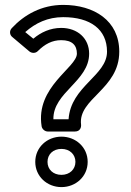

<svg xmlns="http://www.w3.org/2000/svg" viewBox="-20 -727 534 784"><path d="M198 -240C196 -350 344 -395 344 -508C344 -570 297 -613 230 -613C185 -613 147 -595 116 -569L83 -596C125 -633 175 -657 238 -657C349 -657 417 -607 417 -516C417 -418 269 -375 260 -240ZM150 -211C152 -200 163 -190 175 -190H286C308 -190 312 -208 311 -218C298 -325 467 -362 467 -516C467 -643 364 -707 238 -707C150 -707 79 -667 28 -612C17 -600 20 -584 30 -576L100 -517C110 -509 125 -509 134 -518C163 -547 193 -563 230 -563C275 -563 294 -542 294 -508C294 -451 124 -373 150 -211ZM174 -66C174 -97 197 -119 231 -119C265 -119 288 -96 288 -66C288 -36 265 -13 231 -13C197 -13 174 -35 174 -66ZM124 -66C124 -7 172 37 231 37C289 37 338 -6 338 -66C338 -126 289 -169 231 -169C172 -169 124 -125 124 -66Z"/></svg>

Font: Falling Sky
Style: ExtOu
Weight: 400
Designer: Paul D. Hunt
Foundry: Adobe Systems Incorporated
Version: Version 1.02